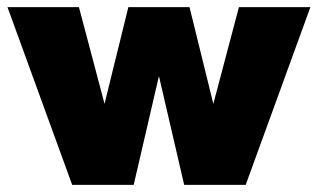

<svg xmlns="http://www.w3.org/2000/svg" viewBox="-20 -520 894 540"><path d="M1 -500H202L274 -228L341 -500H513L580 -228L652 -500H853L671 0H498L427 -306L356 0H183Z"/></svg>

Font: Moderustic ExtraBold
Style: Regular
Weight: 800
Designer: Tural Alisoy
Foundry: TAFT Foundry
Version: Version 2.120